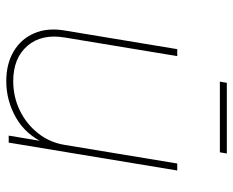

<svg xmlns="http://www.w3.org/2000/svg" viewBox="-86 -656 750 618"><g transform="rotate(90 289.0 -347.0)"><path d="M241.2 7.8Q185.5 7.8 145.5 -15.9Q105.5 -39.6 87.2 -81.8Q68.8 -124 78.1 -179.7L138.2 -542.5H160.6L100.6 -179.7Q88.4 -105.5 127.7 -60.1Q167 -14.6 241.2 -14.6Q292 -14.6 335.7 -35.9Q379.4 -57.1 408.9 -94.5Q438.5 -131.8 446.3 -179.7L506.3 -542.5H528.8L439 0H416.5L436 -117.2H441.9Q413.6 -54.7 358.6 -23.4Q303.7 7.8 241.2 7.8ZM474.1 -702.1 470.2 -679.7H242.7L246.6 -702.1Z"/></g></svg>

Font: Inter 16pt Thin
Style: Italic
Weight: 250
Italic angle: -9.3988°
Version: Version 4.001;git-66647c0bb